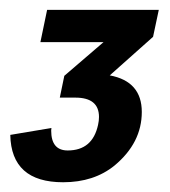

<svg xmlns="http://www.w3.org/2000/svg" viewBox="-20 -752 347 392"><path d="M108.9 -379.9Q2.9 -379.9 1 -476.6L85 -490.7L84.5 -485.4Q84.5 -444.8 118.2 -444.8Q168.9 -444.8 180.2 -497.1Q182.1 -505.4 182.1 -513.2Q182.1 -552.7 133.8 -552.7H102.1L111.3 -597.2L191.4 -666H62.5L76.2 -731.9H304.2L292.5 -676.8L204.1 -598.1Q269.5 -585.9 269.5 -523.4Q269.5 -460.4 213.9 -414.1Q171.9 -379.9 108.9 -379.9Z"/></svg>

Font: Cadman
Style: Bold Italic
Weight: 700
Italic angle: -12°
Designer: Paul James MIller
Foundry: High-Logic / Made with FontCreator
Version: Version 2.114;March 28, 2021;FontCreator 13.0.0.2683 64-bit